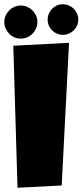

<svg xmlns="http://www.w3.org/2000/svg" viewBox="-42 -887 385 895"><path d="M279.8 -687.5 245.6 -22.5 39.6 -11.7 20 -673.8ZM322.8 -795.9Q322.8 -780.8 317.1 -767.8Q311.5 -754.9 301.8 -745.4Q292 -735.8 278.8 -730.2Q265.6 -724.6 250.5 -724.6Q236.3 -724.6 223.4 -730.2Q210.4 -735.8 200.9 -745.4Q191.4 -754.9 185.8 -767.8Q180.2 -780.8 180.2 -795.9Q180.2 -810.5 185.8 -823.5Q191.4 -836.4 200.9 -846.2Q210.4 -856 223.4 -861.6Q236.3 -867.2 250.5 -867.2Q265.6 -867.2 278.8 -861.6Q292 -856 301.8 -846.2Q311.5 -836.4 317.1 -823.5Q322.8 -810.5 322.8 -795.9ZM132.3 -785.2Q132.3 -769 126.2 -754.9Q120.1 -740.7 109.6 -730Q99.1 -719.2 85 -713.1Q70.8 -707 55.2 -707Q39.1 -707 24.9 -713.1Q10.7 -719.2 0.5 -730Q-9.8 -740.7 -15.9 -754.9Q-22 -769 -22 -785.2Q-22 -800.3 -15.9 -814Q-9.8 -827.6 0.5 -838.1Q10.7 -848.6 24.9 -855Q39.1 -861.3 55.2 -861.3Q70.8 -861.3 85 -855Q99.1 -848.6 109.6 -838.1Q120.1 -827.6 126.2 -814Q132.3 -800.3 132.3 -785.2Z"/></svg>

Font: Luckiest Guy
Style: Regular
Weight: 400
Designer: Astigmatic (AOETI)
Foundry: Astigmatic (AOETI)
Version: Version 1.000